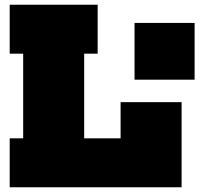

<svg xmlns="http://www.w3.org/2000/svg" viewBox="-20 -792 852 812"><path d="M21 -565V-772H393V-565H336V-207H578V0H21V-207H78V-565ZM748 -360V0H490V-360ZM549 -695H803V-455H549Z"/></svg>

Font: Hepta Slab Black
Style: Regular
Weight: 900
Designer: Michael LaGattuta
Foundry: Michael LaGattuta
Version: Version 1.102